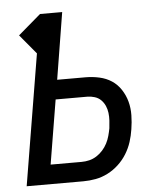

<svg xmlns="http://www.w3.org/2000/svg" viewBox="-53 -781 705 828"><g transform="rotate(-5 300.0 -367.5)"><path d="M29 0 123 -567 53 -651 151 -735H247L200 -446H323Q353 -446 382.5 -439.5Q412 -433 435.5 -417.5Q459 -402 475 -377.5Q491 -353 498.5 -325Q506 -297 505.5 -266Q505 -235 500 -205Q496 -178 487.5 -151.5Q479 -125 464 -100.5Q449 -76 427.5 -56Q406 -36 380.5 -23Q355 -10 328 -5Q301 0 274 0ZM140 -84H274Q291 -84 307.5 -88Q324 -92 339 -101.5Q354 -111 366 -124.5Q378 -138 386 -153.5Q394 -169 398.5 -185.5Q403 -202 406 -218Q408 -235 409 -251.5Q410 -268 408 -284.5Q406 -301 399.5 -315.5Q393 -330 382 -341Q371 -352 355 -357Q339 -362 323 -362H186Z"/></g></svg>

Font: Iosevka Curly MdExObl
Style: Regular
Weight: 500
Width: 7
Italic angle: -9°
Monospace: yes
Designer: Belleve Invis
Foundry: Belleve Invis
Version: Version 11.1.0; ttfautohint (v1.8.3)